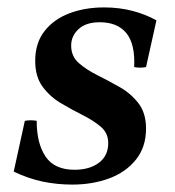

<svg xmlns="http://www.w3.org/2000/svg" viewBox="-20 -483 471 518"><path d="M175 15Q134 15 95.5 7Q57 -1 17 -20L47 -157Q63 -160 79 -157Q79 -96 103 -60.5Q127 -25 181 -25Q222 -25 247 -44Q272 -63 272 -97Q272 -124 252 -141Q232 -158 203 -172.5Q174 -187 144.5 -204.5Q115 -222 95 -249Q75 -276 75 -319Q75 -367 100 -399Q125 -431 167 -447Q209 -463 261 -463Q302 -463 338 -453.5Q374 -444 402 -428L374 -302Q358 -299 342 -302Q345 -364 321 -393.5Q297 -423 249 -423Q212 -423 192 -404.5Q172 -386 172 -360Q172 -331 192.5 -313Q213 -295 243 -280Q273 -265 303 -248Q333 -231 353.5 -204.5Q374 -178 374 -136Q374 -86 346.5 -52Q319 -18 274 -1.5Q229 15 175 15Z"/></svg>

Font: Poltawski Nowy Medium
Style: Italic
Weight: 500
Italic angle: -12°
Version: Version 1.001;gftools[0.9.25]